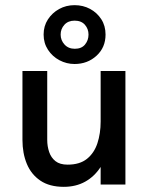

<svg xmlns="http://www.w3.org/2000/svg" viewBox="-20 -715 563 744"><path d="M227 9Q172 9 136.5 -15Q101 -39 84 -80Q67 -121 67 -173V-440H163V-173Q163 -148 170.5 -126Q178 -104 195 -90.5Q212 -77 242 -77Q289 -77 317 -99.5Q345 -122 357.5 -160Q370 -198 370 -244V-440H466V0H370V-68Q346 -31 310 -11Q274 9 227 9ZM269 -467Q238 -467 210.5 -481.5Q183 -496 166 -522Q149 -548 149 -581Q149 -614 165.5 -639.5Q182 -665 209 -680Q236 -695 269 -695Q302 -695 329 -680.5Q356 -666 372.5 -640.5Q389 -615 389 -581Q389 -531 354 -499Q319 -467 269 -467ZM270 -526Q296 -526 309.5 -542.5Q323 -559 323 -581Q323 -603 309 -619Q295 -635 269 -635Q244 -635 229.5 -619Q215 -603 215 -581Q215 -559 230 -542.5Q245 -526 270 -526Z"/></svg>

Font: Teachers Medium
Style: Regular
Weight: 500
Designer: Alfredo Marco Pradil, Chank Diesel
Version: Version 1.001